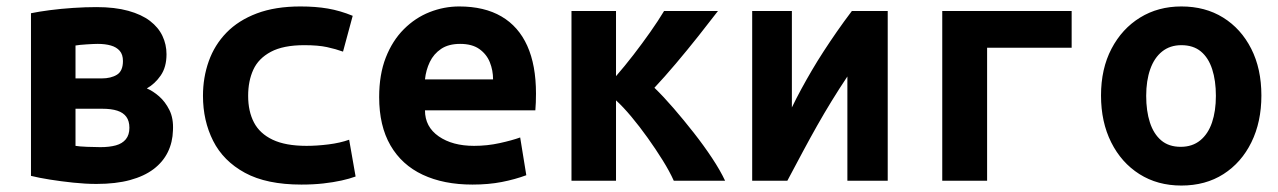

<svg xmlns="http://www.w3.org/2000/svg" viewBox="-20 -560 3960 595"><path d="M279 10Q245 10 207 6Q169 2 134.5 -3.5Q100 -9 76 -15V-519Q100 -524 134.5 -528.5Q169 -533 207 -535.5Q245 -538 279 -538Q336 -538 377.5 -526.5Q419 -515 445 -495Q471 -475 483.5 -448.5Q496 -422 496 -392Q496 -352 478 -326Q460 -300 435 -286Q454 -278 473 -261.5Q492 -245 505 -219Q518 -193 516 -156Q515 -119 500 -88.5Q485 -58 456 -36Q427 -14 383 -2Q339 10 279 10ZM291 -104Q319 -104 339 -109.5Q359 -115 370 -128.5Q381 -142 381 -164Q381 -185 371.5 -198Q362 -211 343.5 -217Q325 -223 297 -223H214V-108Q225 -106 250 -105Q275 -104 291 -104ZM214 -317H295Q324 -317 342.5 -328.5Q361 -340 361 -371Q361 -391 351 -402.5Q341 -414 323.5 -419Q306 -424 283 -424Q272 -424 248.5 -422.5Q225 -421 214 -419Z M914 12Q806 12 739 -24.5Q672 -61 640.5 -123.5Q609 -186 609 -263Q609 -320 627 -370.5Q645 -421 682 -459Q719 -497 776 -518.5Q833 -540 911 -540Q958 -540 996 -533.5Q1034 -527 1073 -511L1043 -400Q1021 -408 993.5 -414Q966 -420 923 -420Q858 -420 819.5 -399.5Q781 -379 765 -344Q749 -309 749 -263Q749 -215 767 -180.5Q785 -146 825 -127Q865 -108 930 -108Q962 -108 998 -112.5Q1034 -117 1062 -127L1082 -13Q1063 -6 1038 -0.5Q1013 5 982 8.5Q951 12 914 12Z M1444 12Q1355 12 1290 -18.5Q1225 -49 1190 -109.5Q1155 -170 1155 -259Q1155 -329 1175.5 -381.5Q1196 -434 1231.5 -469.5Q1267 -505 1311.5 -522.5Q1356 -540 1403 -540Q1481 -540 1534 -509Q1587 -478 1614 -418Q1641 -358 1641 -270Q1641 -257 1640.5 -242.5Q1640 -228 1639 -218H1297Q1297 -167 1339.5 -137.5Q1382 -108 1449 -108Q1490 -108 1528.5 -116.5Q1567 -125 1592 -134L1611 -17Q1576 -4 1535 4Q1494 12 1444 12ZM1297 -314H1508Q1508 -342 1498 -367Q1488 -392 1465.5 -408Q1443 -424 1406 -424Q1370 -424 1347 -408.5Q1324 -393 1312 -368Q1300 -343 1297 -314Z M1751 0V-526H1889V-324Q1916 -355 1943 -390Q1970 -425 1995 -460.5Q2020 -496 2038 -526H2205Q2179 -492 2144.5 -448.5Q2110 -405 2074.5 -363Q2039 -321 2008 -288Q2036 -261 2067.5 -224.5Q2099 -188 2130 -148.5Q2161 -109 2186.5 -70.5Q2212 -32 2227 0H2068Q2055 -29 2033.5 -63.5Q2012 -98 1987 -133Q1962 -168 1936.5 -198.5Q1911 -229 1889 -249V0Z M2311 0V-526H2434V-227Q2448 -256 2463.5 -284.5Q2479 -313 2496 -342Q2513 -371 2532.5 -401Q2552 -431 2573.5 -462Q2595 -493 2620 -526H2731V0H2606V-323Q2580 -284 2557 -246.5Q2534 -209 2512.5 -171Q2491 -133 2468.5 -91Q2446 -49 2420 0Z M2900 0V-526H3301V-412H3039V0Z M3641 15Q3567 15 3511 -20.5Q3455 -56 3423.5 -119Q3392 -182 3392 -264Q3392 -347 3424.5 -409Q3457 -471 3513 -505.5Q3569 -540 3641 -540Q3715 -540 3770.5 -505.5Q3826 -471 3857.5 -409Q3889 -347 3889 -264Q3889 -182 3858 -119Q3827 -56 3771.5 -20.5Q3716 15 3641 15ZM3639 -105Q3675 -105 3699.5 -125Q3724 -145 3736 -180.5Q3748 -216 3748 -263Q3748 -310 3736.5 -345.5Q3725 -381 3701.5 -400.5Q3678 -420 3641 -420Q3606 -420 3581.5 -400.5Q3557 -381 3544.5 -345.5Q3532 -310 3532 -263Q3532 -216 3543.5 -180.5Q3555 -145 3578.5 -125Q3602 -105 3639 -105Z"/></svg>

Font: Ubuntu Sans Mono
Style: Regular
Weight: 400
Monospace: yes
Designer: Dalton Maag Ltd
Foundry: Dalton Maag Ltd
Version: Version 1.006